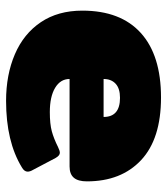

<svg xmlns="http://www.w3.org/2000/svg" viewBox="21 -556 550 632"><g transform="rotate(90 296.0 -240.0)"><path d="M15 -236Q15 -362 88.5 -428.5Q162 -495 301 -495Q437 -495 507 -429.5Q577 -364 577 -251Q577 -222 565 -208Q553 -194 528 -194H240Q240 -164 269 -146.5Q298 -129 349 -129Q388 -129 412 -135.5Q436 -142 464 -156Q476 -162 483 -162Q492 -162 500 -148L539 -74Q545 -64 545 -56Q545 -45 531 -37Q446 15 312 15Q226 15 158.5 -14Q91 -43 53 -99.5Q15 -156 15 -236ZM365 -306Q365 -360 302 -360Q271 -360 255.5 -345.5Q240 -331 240 -306Z"/></g></svg>

Font: Mitr
Style: Bold
Weight: 700
Designer: Thanarat Vachiruckul
Foundry: Cadson Demak
Version: Version 1.002